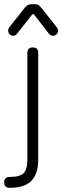

<svg xmlns="http://www.w3.org/2000/svg" viewBox="-38 -699 298 919"><path d="M25 -528Q15 -528 8 -535.5Q1 -543 1 -553Q1 -561 6 -568L83 -665Q96 -679 113 -679H128Q146 -679 157 -665L234 -568Q240 -560 240 -553Q240 -542 233 -535Q226 -528 215 -528Q203 -528 196 -538L124 -631H117L44 -538Q37 -528 25 -528ZM9 148Q57 148 75 130Q93 112 93 64V-446Q93 -472 119 -472Q145 -472 145 -446V64Q145 134 112 167Q79 200 9 200Q-18 200 -18 174Q-18 148 9 148Z"/></svg>

Font: Jura
Style: Regular
Weight: 400
Designer: Daniel Johnson, Alexei Vanyashin
Foundry: Daniel Johnson
Version: Version 5.103